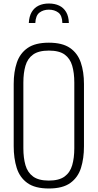

<svg xmlns="http://www.w3.org/2000/svg" viewBox="-20 -1062 556 1093"><path d="M258 11Q179 11 135.5 -20.5Q92 -52 75 -106.5Q58 -161 58 -230V-584Q58 -653 76 -706Q94 -759 137.5 -789Q181 -819 258 -819Q335 -819 378.5 -789Q422 -759 440 -706Q458 -653 458 -584V-229Q458 -160 441 -106Q424 -52 380.5 -20.5Q337 11 258 11ZM258 -34Q316 -34 347.5 -57Q379 -80 391 -121.5Q403 -163 403 -218V-592Q403 -647 391 -688Q379 -729 348 -751.5Q317 -774 258 -774Q200 -774 168.5 -751.5Q137 -729 125 -688Q113 -647 113 -592V-218Q113 -163 125 -121.5Q137 -80 168.5 -57Q200 -34 258 -34ZM144 -931Q146 -969 160.5 -993.5Q175 -1018 200 -1030Q225 -1042 258 -1042Q292 -1042 317 -1030Q342 -1018 356.5 -993.5Q371 -969 372 -931H335Q334 -974 312 -990.5Q290 -1007 258 -1007Q227 -1007 205 -990.5Q183 -974 181 -931Z"/></svg>

Font: Oswald ExtraLight
Style: Regular
Weight: 250
Designer: Vernon Adams
Foundry: Vernon Adams
Version: Version 4.100; ttfautohint (v1.8.1.43-b0c9)